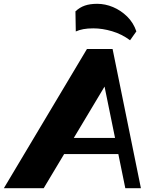

<svg xmlns="http://www.w3.org/2000/svg" viewBox="-74 -987 812 1007"><path d="M-53.7 0 382 -730H516.5L665 0H583.2L462.2 -592.3L508.5 -590L155.2 0ZM228.7 -179 245.2 -263.5H571.7L555.2 -179ZM608.2 -775.8Q565 -808 514 -823.1Q463 -838.3 415.2 -838.3Q385 -838.3 363.1 -834.1Q341.2 -830 323.5 -822L321.7 -927.5Q344.2 -948.5 371.1 -957.7Q398 -967 435.7 -967Q477.7 -967 518.7 -949.9Q559.7 -932.7 592.7 -900.5Q625.7 -868.2 641.2 -822.5Z"/></svg>

Font: Savate ExtraLight
Style: Italic
Weight: 200
Italic angle: -11°
Designer: Max Esnée
Foundry: Plomb Type
Version: Version 2.000